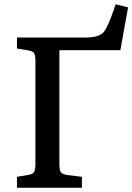

<svg xmlns="http://www.w3.org/2000/svg" viewBox="-20 -875 617 895"><path d="M59.1 0V-50.8L113.8 -60.1Q133.8 -63.5 139.4 -74.5Q145 -85.4 145 -110.8V-592.8Q145 -617.2 139.2 -627Q133.3 -636.7 111.8 -640.1L59.1 -648.9V-700.2H388.2Q443.8 -701.7 463.9 -726.3Q483.9 -751 512.2 -835Q516.6 -848.1 519 -855L577.1 -840.8L541 -641.1H256.8V-108.9Q256.8 -82.5 263.7 -72.5Q270.5 -62.5 293.9 -59.1L361.8 -50.8V0Z"/></svg>

Font: Literata Book Medium
Style: Regular
Weight: 500
Designer: Latin by Veronika Burian and Jose Scaglione. Greek by Irene Vlachou. Cyrillic by Vera Evstafieva
Foundry: TypeTogether
Version: Version 2.003;PS 002.003;hotconv 1.0.88;makeotf.lib2.5.64775